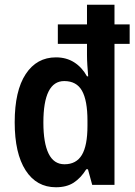

<svg xmlns="http://www.w3.org/2000/svg" viewBox="-20 -780 570 810"><path d="M216 10Q134 10 88 -61.5Q42 -133 42 -264Q42 -397 88.5 -467.5Q135 -538 216 -538Q260 -538 293 -517Q326 -496 347 -458H352Q350 -481 348.5 -505Q347 -529 347 -548V-595H224V-677H347V-760H463V-677H527V-595H463V0H369L351 -66H344Q321 -29 291 -9.5Q261 10 216 10ZM252 -87Q302 -87 325.5 -126.5Q349 -166 349 -249V-271Q349 -356 326 -397Q303 -438 251 -438Q163 -438 163 -263Q163 -177 185 -132Q207 -87 252 -87Z"/></svg>

Font: Noto Sans Hebrew Condensed SemiBold
Style: Regular
Weight: 600
Width: 3
Designer: Monotype Design Team
Foundry: Monotype Imaging Inc.
Version: Version 2.004; ttfautohint (v1.8.4.7-5d5b)